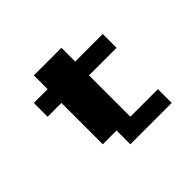

<svg xmlns="http://www.w3.org/2000/svg" viewBox="-123 -688 855 855"><g transform="rotate(-45 304.0 -260.5)"><path d="M347.2 -520.8V-434H520.8V-347.2H347.2V-86.8H520.8V0H260.4V-86.8H173.6V-347.2H86.8V-434H173.6V-520.8Z"/></g></svg>

Font: 8-bit Operator+ 8
Style: Bold
Weight: 700
Designer: GrandChaos9000
Version: Version 1.3.0 - August 1, 2014